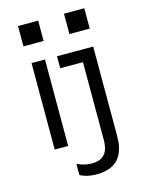

<svg xmlns="http://www.w3.org/2000/svg" viewBox="-142 -862 884 1158"><g transform="rotate(-15 300.0 -283.5)"><path d="M108 0H192V-540H108ZM493 19V-540H267V-465H409V19C409 77 394 139 303 139C269 139 238 130 212 117V187C235 200 269 210 316 210C463 210 493 111 493 19ZM87 -650H213V-777H87ZM374 -650H501V-777H374Z"/></g></svg>

Font: CommitMonoNiceRocks
Style: Regular
Weight: 400
Monospace: yes
Designer: Eigil Nikolajsen
Foundry: Eigil Nikolajsen
Version: Version 1.143